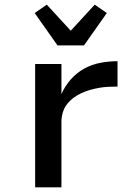

<svg xmlns="http://www.w3.org/2000/svg" viewBox="-20 -805 590 825"><path d="M131 0V-530H244V-401Q259 -435 284 -463.5Q309 -492 341.5 -510Q374 -528 411 -535Q448 -542 485 -542V-433Q465 -433 445 -432Q425 -431 405.5 -427.5Q386 -424 366.5 -418.5Q347 -413 329 -404.5Q311 -396 295 -384Q279 -372 267 -356Q255 -340 249.5 -320.5Q244 -301 244 -281V0ZM227 -610 129 -749 181 -785 284 -673 387 -785 439 -749 341 -610Z"/></svg>

Font: Lode Term
Style: Bold
Weight: 700
Monospace: yes
Designer: Belleve Invis
Foundry: Belleve Invis
Version: Version 29.2.0